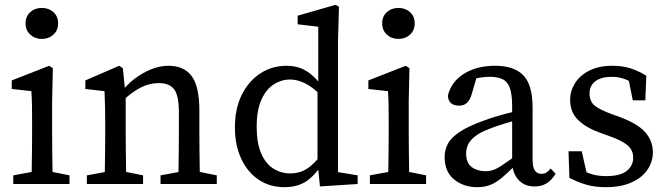

<svg xmlns="http://www.w3.org/2000/svg" viewBox="-20 -759 2752 792"><path d="M152.6 -598.4Q124.2 -598.4 104.9 -616.2Q85.5 -634 85.5 -662.4Q85.5 -691.8 104.9 -709Q124.2 -726.3 152.6 -726.3Q181 -726.3 200.4 -709Q219.7 -691.8 219.7 -662.4Q219.7 -634 200.4 -616.2Q181 -598.4 152.6 -598.4ZM198 0H109.4Q110.4 -23 110.9 -60.5Q111.4 -98 111.9 -138.5Q112.4 -179 112.4 -210V-257Q112.4 -298 111.9 -325.5Q111.4 -353 109.4 -383L28.5 -392V-427.3L182.8 -487.7L198 -477.6L195 -342V-210Q195 -179 195.5 -138.5Q196 -98 196.5 -60.5Q197 -23 198 0ZM166.9 -55.7 266.7 -35.7V0H34.7V-35.7L143.7 -55.7Z M501.5 0H411Q412 -23 412.5 -60.5Q413 -98 413.5 -138.5Q414 -179 414 -210V-257.6Q414 -285.6 413.5 -306Q413 -326.3 412.5 -344.7Q412 -363 411 -383L332.1 -392V-427.3L471.6 -487.7L486.7 -477.6L498.5 -361.9V-210Q498.5 -179 499 -138.5Q499.5 -98 500 -60.5Q500.5 -23 501.5 0ZM470.5 -55.7 570.2 -35.7V0H338.3V-35.7L447.3 -55.7ZM751.1 -55.7H774.3L874.2 -35.7V0H642.2V-35.7ZM674.4 -487.7Q739.4 -487.7 770.9 -444.7Q802.4 -401.7 802.4 -303.4V-210Q802.4 -178 802.9 -137.5Q803.4 -97 803.9 -60Q804.4 -23 805.4 0H714.9Q715.9 -23 716.4 -60Q716.9 -97 717.4 -137.5Q717.9 -178 717.9 -210V-295.2Q717.9 -364 698.7 -390Q679.6 -416.1 635.5 -416.1Q610.9 -416.1 588 -409.1Q565.1 -402 541.2 -386.9Q517.4 -371.8 488.9 -346.9H467.1V-393H519.1L476.4 -374.4Q501 -407.5 533.5 -432.7Q565.9 -457.9 602.6 -472.8Q639.4 -487.7 674.4 -487.7Z M1038.8 -235.2Q1038.8 -169.9 1057 -127.2Q1075.2 -84.5 1106.7 -64.1Q1138.3 -43.7 1177.7 -43.7Q1215.6 -43.7 1245.4 -62.5Q1275.3 -81.3 1308.7 -124.9L1317.8 -98.5Q1289.3 -45.9 1250.8 -16.4Q1212.2 13.1 1152.8 13.1Q1092 13.1 1046.1 -18.3Q1000.1 -49.6 974.6 -105.2Q949 -160.7 949 -233.2Q949 -309.6 976.7 -366.7Q1004.5 -423.7 1053.1 -455.7Q1101.7 -487.7 1162.4 -487.7Q1192.2 -487.7 1218.5 -478.3Q1244.7 -468.9 1270.1 -446.4Q1295.5 -424 1321.4 -384.6L1311.4 -359Q1269.2 -400.6 1237.6 -415.8Q1206.1 -431 1176.9 -431Q1140.3 -431 1108.8 -410.6Q1077.2 -390.1 1058 -346.9Q1038.8 -303.7 1038.8 -235.2ZM1355.2 -52.2 1455.3 -35.7V0L1299.8 10.1L1289.7 -91.2V-386.4L1292.8 -399.3V-648.8L1207.8 -658.8V-694.2L1364.1 -739.2L1378.2 -731.1L1374.2 -589.2V0Z M1623.6 -598.4Q1595.2 -598.4 1575.9 -616.2Q1556.5 -634 1556.5 -662.4Q1556.5 -691.8 1575.9 -709Q1595.2 -726.3 1623.6 -726.3Q1652 -726.3 1671.4 -709Q1690.7 -691.8 1690.7 -662.4Q1690.7 -634 1671.4 -616.2Q1652 -598.4 1623.6 -598.4ZM1669 0H1580.4Q1581.4 -23 1581.9 -60.5Q1582.4 -98 1582.9 -138.5Q1583.4 -179 1583.4 -210V-257Q1583.4 -298 1582.9 -325.5Q1582.4 -353 1580.4 -383L1499.5 -392V-427.3L1653.8 -487.7L1669 -477.6L1666 -342V-210Q1666 -179 1666.5 -138.5Q1667 -98 1667.5 -60.5Q1668 -23 1669 0ZM1637.9 -55.7 1737.7 -35.7V0H1505.7V-35.7L1614.7 -55.7Z M1814.1 -112Q1814.1 -140.5 1827.3 -165.7Q1840.5 -190.9 1876.4 -215Q1912.2 -239.1 1979.8 -262.9Q2000.8 -270.9 2027.4 -278.8Q2054 -286.8 2082.1 -293.8Q2110.2 -300.9 2135.1 -304.9V-268.6Q2101 -261.5 2062.6 -249.6Q2024.2 -237.7 2001.3 -228.6Q1957.5 -212.1 1936.8 -194.3Q1916 -176.5 1909.4 -159.4Q1902.7 -142.2 1902.7 -126.7Q1902.7 -86.9 1925.9 -69.8Q1949 -52.8 1982.5 -52.8Q2000.1 -52.8 2014.3 -57.7Q2028.5 -62.5 2048 -75.2Q2067.5 -87.9 2097.6 -109.3L2118.8 -125.1L2132.5 -104.5L2102.8 -74.5Q2073.1 -44.8 2049.8 -25.4Q2026.4 -5.9 2002.9 3.6Q1979.3 13.1 1948 13.1Q1892.8 13.1 1853.5 -18.5Q1814.1 -50.1 1814.1 -112ZM2092.6 -91.4V-320.7Q2092.6 -369.5 2083.2 -395.8Q2073.9 -422.2 2053.1 -432.3Q2032.3 -442.3 1999.3 -442.3Q1982.3 -442.3 1959.8 -438.8Q1937.4 -435.4 1909.1 -424.5L1950.8 -455.9L1925.9 -370.9Q1919.1 -347.3 1906.6 -335.2Q1894.1 -323.1 1873.6 -323.1Q1830.8 -323.1 1827.3 -363.7Q1840.7 -421 1893.1 -454.3Q1945.5 -487.7 2022.4 -487.7Q2100.5 -487.7 2138.7 -448.4Q2176.9 -409.1 2176.9 -313.8V-101.1Q2176.9 -68.2 2186.7 -55.1Q2196.4 -41.9 2213.1 -41.9Q2225.8 -41.9 2234.6 -47.8Q2243.5 -53.8 2251.6 -63.9L2271.9 -42.2Q2253.9 -13.4 2233 -1.6Q2212 10.2 2184.9 10.2Q2143.3 10.2 2118.2 -17.6Q2093 -45.5 2092.6 -91.4Z M2478.2 13.1Q2435.8 13.1 2400.9 3.5Q2365.9 -6.1 2328.8 -25.3L2325.1 -135.1H2379.7L2406.5 -16.2L2357 -39V-73.4Q2383.4 -53.5 2413.3 -43Q2443.3 -32.5 2480.2 -32.5Q2537.3 -32.5 2564.6 -53.6Q2591.8 -74.7 2591.8 -108.4Q2591.8 -139.9 2569.1 -159.3Q2546.4 -178.6 2499.3 -195.5L2452.8 -212.4Q2397.7 -232.2 2364.8 -264.1Q2331.8 -296 2331.8 -347.3Q2331.8 -383.8 2352.1 -416.1Q2372.3 -448.4 2411.3 -468Q2450.2 -487.7 2505.9 -487.7Q2547.2 -487.7 2580.4 -477.2Q2613.7 -466.7 2646.1 -446.7L2641.9 -345.2H2590.2L2569.7 -447.5L2606.8 -431V-404.4Q2582.6 -423.3 2557.4 -432.7Q2532.2 -442.1 2504.8 -442.1Q2459.5 -442.1 2435.7 -423.8Q2411.9 -405.6 2411.9 -373.8Q2411.9 -340.6 2432.6 -323.6Q2453.3 -306.7 2504.4 -287.9L2535.4 -276.8Q2610.2 -249.1 2641.7 -213.5Q2673.1 -177.8 2673.1 -130.3Q2673.1 -92.4 2651.3 -59.6Q2629.5 -26.8 2586 -6.9Q2542.6 13.1 2478.2 13.1Z"/></svg>

Font: Adobe Variable Font Prototype
Style: Regular
Weight: 389
Designer: Frank Grießhammer
Foundry: Adobe
Version: Version 1.004;hotconv 1.0.113;makeotfexe 2.5.65598